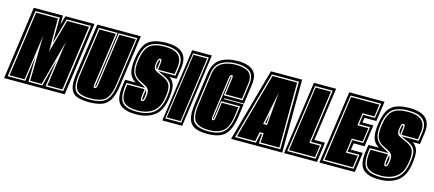

<svg xmlns="http://www.w3.org/2000/svg" viewBox="-72 -878 2849 1260"><g transform="rotate(15 1352.5 -248.0)"><path d="M-28 0 41 -496H239L238 -434L256 -496H453L384 0ZM-8 -18H111L135 -192L133 -18H227L250 -108Q256 -131 262 -154.5Q268 -178 275 -200L249 -18H369L434 -478H269L221 -306L222 -478H57ZM2 -27 64 -469H212V-244L275 -469H423L361 -27H259L303 -335L220 -27H142L148 -335L104 -27Z M549 9Q499 9 467.5 -3Q436 -15 424.5 -49Q413 -83 422 -149L472 -497H768L720 -150Q711 -84 690.5 -49.5Q670 -15 635 -3Q600 9 549 9ZM552 -9Q597 -9 627.5 -19.5Q658 -30 676.5 -60.5Q695 -91 703 -150L749 -479H622L571 -114Q570 -99 564 -99Q563 -99 564 -114L615 -479H487L440 -149Q431 -91 440.5 -60.5Q450 -30 478 -19.5Q506 -9 552 -9ZM553 -18Q510 -18 484 -28Q458 -38 449 -66Q440 -94 448 -149L494 -470H605L555 -114Q554 -107 554 -102Q554 -97 555 -95Q558 -90 563 -90Q567 -90 572 -95Q578 -101 579 -114L629 -470H740L695 -150Q687 -94 669.5 -65.5Q652 -37 623 -27.5Q594 -18 553 -18Z M868 6Q788 6 755.5 -28.5Q723 -63 736 -154L742 -195H813Q777 -217 768.5 -253Q760 -289 768 -343Q776 -401 794.5 -435Q813 -469 849 -484Q885 -499 943 -499Q1098 -499 1078 -364L1067 -288H1018Q1044 -271 1052.5 -242.5Q1061 -214 1053 -156Q1042 -68 993.5 -31Q945 6 868 6ZM870 -12Q942 -12 983.5 -44.5Q1025 -77 1037 -156Q1044 -201 1039 -225.5Q1034 -250 1015.5 -265Q997 -280 962 -294V-295L954 -298L945 -302Q941 -303 937 -306H1054L1062 -364Q1079 -481 940 -481Q864 -481 829 -450Q794 -419 784 -343Q776 -291 787.5 -257.5Q799 -224 837 -204Q852 -196 863 -190Q874 -184 882 -177H756L753 -154Q743 -72 771 -42Q799 -12 870 -12ZM871 -21Q804 -21 777.5 -49Q751 -77 762 -154L764 -168H882L877 -135Q873 -106 876 -97Q878 -88 885 -88Q893 -88 898 -96Q900 -100 902 -108Q904 -116 906 -129Q909 -154 903.5 -167Q898 -180 883 -189.5Q868 -199 841 -212Q804 -230 794.5 -261Q785 -292 793 -343Q803 -414 834.5 -443Q866 -472 939 -472Q1068 -472 1053 -364L1046 -315H934L935 -326Q937 -342 938.5 -353.5Q940 -365 940 -373Q940 -388 929 -388Q920 -388 915.5 -376Q911 -364 909 -348Q905 -317 919.5 -306Q934 -295 959 -286Q991 -273 1008 -258.5Q1025 -244 1029.5 -220.5Q1034 -197 1028 -156Q1018 -83 977 -52Q936 -21 871 -21ZM926 -314Q914 -326 917 -348Q918 -355 919.5 -360.5Q921 -366 922 -370Q924 -379 928 -379Q933 -379 932 -366Q931 -359 929.5 -349Q928 -339 927 -326ZM886 -97Q883 -97 883 -104Q883 -107 883.5 -114.5Q884 -122 886 -135L891 -166Q895 -158 897 -149.5Q899 -141 897 -129Q896 -119 894.5 -112.5Q893 -106 892 -103Q891 -97 886 -97Z M1047 0 1117 -496H1251L1182 0ZM1062 -18H1170L1235 -478H1128ZM1070 -27 1133 -469H1226L1164 -27Z M1353 9Q1302 9 1270 -5Q1238 -19 1226.5 -55Q1215 -91 1224 -157L1254 -377Q1264 -448 1310 -476.5Q1356 -505 1425 -505Q1496 -505 1530 -475.5Q1564 -446 1554 -377L1536 -246H1402L1401 -240H1535L1524 -158Q1515 -92 1494.5 -55.5Q1474 -19 1439 -5Q1404 9 1353 9ZM1356 -9Q1402 -9 1432.5 -22Q1463 -35 1481 -67.5Q1499 -100 1507 -158L1516 -222H1388L1372 -109Q1371 -96 1368 -96Q1363 -96 1366 -109L1404 -382Q1406 -397 1410 -397Q1412 -397 1410 -382L1394 -264H1522L1537 -377Q1545 -438 1514 -462.5Q1483 -487 1423 -487Q1361 -487 1320 -462.5Q1279 -438 1271 -377L1241 -157Q1229 -70 1257.5 -39.5Q1286 -9 1356 -9ZM1357 -18Q1292 -18 1265 -46.5Q1238 -75 1249 -157L1279 -377Q1287 -433 1325.5 -455.5Q1364 -478 1422 -478Q1479 -478 1508 -455.5Q1537 -433 1529 -377L1515 -273H1403L1418 -382Q1420 -396 1418 -401Q1416 -406 1412 -406Q1407 -406 1402 -401Q1398 -397 1396 -382L1358 -109Q1357 -96 1359 -92Q1361 -87 1367 -87Q1370 -87 1375 -92Q1379 -98 1380 -109L1394 -213H1506L1499 -158Q1489 -75 1454.5 -46.5Q1420 -18 1357 -18Z M1514 0 1652 -496H1864L1862 0ZM1536 -18H1678L1685 -50Q1687 -58 1689 -66.5Q1691 -75 1692 -82H1702L1698 -18H1844L1847 -478H1664ZM1547 -27 1670 -469H1837L1835 -27H1707L1711 -91H1684L1671 -27ZM1692 -149H1719L1738 -376ZM1703 -158 1717 -228Q1717 -222 1716 -206.5Q1715 -191 1714 -176.5Q1713 -162 1712 -158Z M1874 0 1944 -496H2095L2044 -135H2116L2098 0ZM1891 -18H2084L2098 -117H2026L2077 -478H1957ZM1900 -27 1963 -469H2067L2017 -108H2089L2077 -27Z M2114 0 2184 -496H2424L2405 -360H2324L2319 -327H2393L2373 -180H2299L2292 -135H2373L2355 0ZM2132 -18H2341L2355 -117H2274L2285 -198H2359L2375 -310H2301L2310 -377H2391L2406 -478H2198ZM2142 -27 2204 -469H2396L2385 -386H2304L2292 -301H2366L2353 -207H2279L2265 -108H2346L2334 -27Z M2521 6Q2441 6 2408.5 -28.5Q2376 -63 2389 -154L2395 -195H2466Q2430 -217 2421.5 -253Q2413 -289 2421 -343Q2429 -401 2447.5 -435Q2466 -469 2502 -484Q2538 -499 2596 -499Q2751 -499 2731 -364L2720 -288H2671Q2697 -271 2705.5 -242.5Q2714 -214 2706 -156Q2695 -68 2646.5 -31Q2598 6 2521 6ZM2523 -12Q2595 -12 2636.5 -44.5Q2678 -77 2690 -156Q2697 -201 2692 -225.5Q2687 -250 2668.5 -265Q2650 -280 2615 -294V-295L2607 -298L2598 -302Q2594 -303 2590 -306H2707L2715 -364Q2732 -481 2593 -481Q2517 -481 2482 -450Q2447 -419 2437 -343Q2429 -291 2440.5 -257.5Q2452 -224 2490 -204Q2505 -196 2516 -190Q2527 -184 2535 -177H2409L2406 -154Q2396 -72 2424 -42Q2452 -12 2523 -12ZM2524 -21Q2457 -21 2430.5 -49Q2404 -77 2415 -154L2417 -168H2535L2530 -135Q2526 -106 2529 -97Q2531 -88 2538 -88Q2546 -88 2551 -96Q2553 -100 2555 -108Q2557 -116 2559 -129Q2562 -154 2556.5 -167Q2551 -180 2536 -189.5Q2521 -199 2494 -212Q2457 -230 2447.5 -261Q2438 -292 2446 -343Q2456 -414 2487.5 -443Q2519 -472 2592 -472Q2721 -472 2706 -364L2699 -315H2587L2588 -326Q2590 -342 2591.5 -353.5Q2593 -365 2593 -373Q2593 -388 2582 -388Q2573 -388 2568.5 -376Q2564 -364 2562 -348Q2558 -317 2572.5 -306Q2587 -295 2612 -286Q2644 -273 2661 -258.5Q2678 -244 2682.5 -220.5Q2687 -197 2681 -156Q2671 -83 2630 -52Q2589 -21 2524 -21ZM2579 -314Q2567 -326 2570 -348Q2571 -355 2572.5 -360.5Q2574 -366 2575 -370Q2577 -379 2581 -379Q2586 -379 2585 -366Q2584 -359 2582.5 -349Q2581 -339 2580 -326ZM2539 -97Q2536 -97 2536 -104Q2536 -107 2536.5 -114.5Q2537 -122 2539 -135L2544 -166Q2548 -158 2550 -149.5Q2552 -141 2550 -129Q2549 -119 2547.5 -112.5Q2546 -106 2545 -103Q2544 -97 2539 -97Z"/></g></svg>

Font: Alumni Sans Collegiate One SC
Style: Italic
Weight: 400
Italic angle: -8°
Designer: Robert E. Leuschke
Foundry: Robert E. Leuschke
Version: Version 1.100